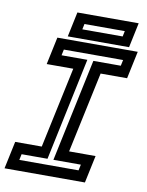

<svg xmlns="http://www.w3.org/2000/svg" viewBox="-109 -910 748 975"><g transform="rotate(10 265.0 -422.0)"><path d="M-17 0 13 -141.5H150L239 -558.5H102L132 -700H546.5L516.5 -558.5H380L291 -141.5H427.5L397.5 0ZM49.5 -55H355L361.5 -85.5H220L332.5 -615.5H474L480.5 -646H175L168.5 -615.5H301.5L189.5 -85.5H56ZM183 -715.5 210 -843.5H526L499 -715.5ZM249.5 -763.5H457.5L463.5 -792H255.5Z"/></g></svg>

Font: Tourney SemiBold
Style: Italic
Weight: 600
Italic angle: -12°
Version: Version 1.015